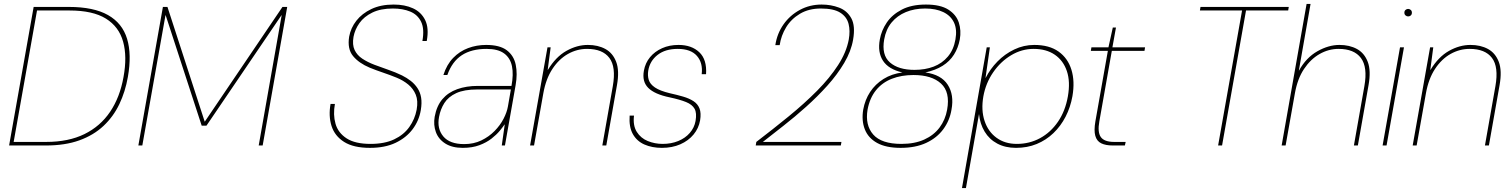

<svg xmlns="http://www.w3.org/2000/svg" viewBox="-20 -735 7641 970"><path d="M26 0 150 -700H328Q453 -700 525.5 -659Q598 -618 622 -539Q646 -460 626 -346Q613 -272 583 -209Q553 -146 503 -99Q453 -52 381 -26Q309 0 212 0ZM49 -18H213Q326 -18 406.5 -57.5Q487 -97 536.5 -170.5Q586 -244 604 -346Q623 -449 602 -524.5Q581 -600 515 -641Q449 -682 331 -682H167Z M679 0 803 -700H826L1014 -121H1015L1407 -700H1431L1307 0H1287L1403 -658H1402L1023 -100H999L817 -658H816L699 0Z M1849 12Q1766 12 1718.5 -18Q1671 -48 1655 -98.5Q1639 -149 1650 -210H1672Q1662 -156 1675 -110Q1688 -64 1731 -36Q1774 -8 1852 -8Q1923 -8 1971.5 -31Q2020 -54 2048 -93.5Q2076 -133 2085 -181Q2093 -226 2080.5 -256.5Q2068 -287 2042.5 -308Q2017 -329 1984 -342.5Q1951 -356 1915.5 -368Q1880 -380 1848 -393Q1793 -416 1763.5 -452Q1734 -488 1744 -550Q1752 -594 1780.5 -630.5Q1809 -667 1856.5 -689.5Q1904 -712 1969 -712Q2025 -712 2066.5 -693Q2108 -674 2128 -633.5Q2148 -593 2136 -528H2114Q2125 -589 2107.5 -625Q2090 -661 2052.5 -676.5Q2015 -692 1965 -692Q1903 -692 1861 -671.5Q1819 -651 1796 -618.5Q1773 -586 1766 -549Q1759 -509 1771.5 -482.5Q1784 -456 1810.5 -438.5Q1837 -421 1871 -408Q1905 -395 1941.5 -382.5Q1978 -370 2011 -354Q2035 -342 2055 -326.5Q2075 -311 2089 -290Q2103 -269 2107.5 -242Q2112 -215 2106 -179Q2097 -125 2064.5 -82Q2032 -39 1978.5 -13.5Q1925 12 1849 12Z M2318 12Q2264 12 2229.5 -10Q2195 -32 2182 -68Q2169 -104 2176 -145Q2186 -200 2215 -234Q2244 -268 2290 -284.5Q2336 -301 2394 -301H2564Q2575 -359 2566.5 -400.5Q2558 -442 2527 -465Q2496 -488 2438 -488Q2362 -488 2313 -456Q2264 -424 2240 -356H2220Q2237 -409 2269.5 -442.5Q2302 -476 2345 -492Q2388 -508 2436 -508Q2505 -508 2540.5 -481Q2576 -454 2585.5 -408Q2595 -362 2585 -305L2531 0H2515L2530 -106H2529Q2521 -94 2505 -74.5Q2489 -55 2463.5 -35Q2438 -15 2402 -1.5Q2366 12 2318 12ZM2325 -7Q2373 -7 2411.5 -25.5Q2450 -44 2478.5 -73Q2507 -102 2524 -135Q2541 -168 2546 -197L2561 -283H2391Q2325 -283 2285 -264.5Q2245 -246 2225 -214.5Q2205 -183 2198 -144Q2187 -85 2219.5 -46Q2252 -7 2325 -7Z M2658 0 2746 -496H2762L2747 -382H2748Q2788 -448 2841.5 -478Q2895 -508 2950 -508Q3001 -508 3038.5 -487.5Q3076 -467 3093 -422.5Q3110 -378 3097 -305L3043 0H3023L3076 -300Q3093 -397 3058.5 -442.5Q3024 -488 2946 -488Q2895 -488 2849.5 -462.5Q2804 -437 2771 -387Q2738 -337 2725 -264L2678 0Z M3324 12Q3274 12 3235.5 -5Q3197 -22 3177 -58Q3157 -94 3161 -151H3183Q3177 -101 3197 -69Q3217 -37 3252.5 -22.5Q3288 -8 3328 -8Q3371 -8 3406.5 -22.5Q3442 -37 3465 -63.5Q3488 -90 3494 -124Q3501 -164 3489 -185.5Q3477 -207 3446 -219.5Q3415 -232 3364 -243Q3325 -251 3298 -263Q3271 -275 3255 -291Q3239 -307 3233.5 -328.5Q3228 -350 3233 -378Q3240 -417 3264 -446Q3288 -475 3325 -491.5Q3362 -508 3408 -508Q3474 -508 3513 -471Q3552 -434 3547 -360H3525Q3532 -417 3501 -452.5Q3470 -488 3404 -488Q3341 -488 3302 -457.5Q3263 -427 3255 -378Q3251 -353 3257.5 -331.5Q3264 -310 3289 -293Q3314 -276 3364 -264Q3400 -256 3431 -247Q3462 -238 3483.5 -224Q3505 -210 3514 -187Q3523 -164 3517 -127Q3510 -87 3484 -55.5Q3458 -24 3417 -6Q3376 12 3324 12Z M3798 0 3801 -18Q3886 -83 3965 -147.5Q4044 -212 4108 -276.5Q4172 -341 4214 -406Q4256 -471 4268 -535Q4276 -579 4267 -614.5Q4258 -650 4225 -671Q4192 -692 4127 -692Q4066 -692 4021.5 -665.5Q3977 -639 3951.5 -597Q3926 -555 3919 -507H3897Q3906 -566 3938.5 -612Q3971 -658 4021 -685Q4071 -712 4131 -712Q4178 -712 4219 -696.5Q4260 -681 4281 -642.5Q4302 -604 4290 -535Q4280 -476 4245 -417Q4210 -358 4160 -302.5Q4110 -247 4052.5 -195.5Q3995 -144 3938 -99.5Q3881 -55 3834 -18H4231L4228 0Z M4530 12Q4456 12 4411 -13Q4366 -38 4349 -82Q4332 -126 4341 -181Q4350 -231 4376 -270.5Q4402 -310 4443.5 -336Q4485 -362 4539 -369Q4469 -385 4441 -428Q4413 -471 4425 -536Q4433 -581 4460 -621Q4487 -661 4536 -686.5Q4585 -712 4658 -712Q4731 -712 4771 -686.5Q4811 -661 4824 -621Q4837 -581 4829 -536Q4821 -493 4799.5 -459Q4778 -425 4742 -402.5Q4706 -380 4655 -369Q4735 -358 4768 -307Q4801 -256 4787 -181Q4778 -126 4745.5 -82Q4713 -38 4659 -13Q4605 12 4530 12ZM4534 -8Q4601 -8 4649.5 -30Q4698 -52 4727 -91Q4756 -130 4765 -181Q4781 -270 4734 -313Q4687 -356 4595 -356Q4534 -356 4485.5 -337Q4437 -318 4405.5 -279Q4374 -240 4363 -181Q4350 -103 4391.5 -55.5Q4433 -8 4534 -8ZM4600 -382Q4654 -382 4697 -398.5Q4740 -415 4769 -449.5Q4798 -484 4807 -536Q4816 -587 4799.5 -621.5Q4783 -656 4745.5 -674Q4708 -692 4654 -692Q4600 -692 4556.5 -674Q4513 -656 4484.5 -621.5Q4456 -587 4447 -536Q4433 -457 4476 -419.5Q4519 -382 4600 -382Z M4840 215 4965 -496H4981L4959 -342H4960Q4982 -386 5019 -424Q5056 -462 5104 -485Q5152 -508 5205 -508Q5281 -508 5328 -474.5Q5375 -441 5393 -382.5Q5411 -324 5398 -249Q5388 -193 5363.5 -145.5Q5339 -98 5302 -62.5Q5265 -27 5217.5 -7.5Q5170 12 5113 12Q5059 12 5018.5 -9.5Q4978 -31 4954.5 -70Q4931 -109 4926 -159L4860 215ZM5117 -8Q5181 -8 5234.5 -37Q5288 -66 5325 -120Q5362 -174 5375 -248Q5388 -322 5370 -375.5Q5352 -429 5309 -458.5Q5266 -488 5202 -488Q5142 -488 5088.5 -456Q5035 -424 4997.5 -369.5Q4960 -315 4948 -248Q4936 -179 4954 -124.5Q4972 -70 5014.5 -39Q5057 -8 5117 -8Z M5602 0Q5566 0 5543.5 -11Q5521 -22 5513.5 -49Q5506 -76 5514 -122L5577 -478H5491L5494 -496H5580L5602 -596H5618L5600 -496H5765L5762 -478H5597L5534 -122Q5524 -67 5541.5 -42.5Q5559 -18 5609 -18H5667L5663 0Z M6134 0 6255 -682H6042L6045 -700H6491L6488 -682H6275L6154 0Z M6455 0 6581 -715H6601L6542 -379H6543Q6579 -444 6635.5 -476Q6692 -508 6747 -508Q6798 -508 6835.5 -487.5Q6873 -467 6890 -422.5Q6907 -378 6894 -305L6840 0H6820L6873 -300Q6890 -396 6855.5 -442Q6821 -488 6743 -488Q6692 -488 6646.5 -462Q6601 -436 6568 -386.5Q6535 -337 6522 -264L6475 0Z M6965 0 7053 -496H7073L6985 0ZM7094 -652Q7087 -652 7081 -657Q7075 -662 7075 -671Q7075 -680 7081 -685Q7087 -690 7094 -690Q7101 -690 7107 -685Q7113 -680 7113 -671Q7113 -662 7107.5 -657Q7102 -652 7094 -652Z M7117 0 7205 -496H7221L7206 -382H7207Q7247 -448 7300.5 -478Q7354 -508 7409 -508Q7460 -508 7497.5 -487.5Q7535 -467 7552 -422.5Q7569 -378 7556 -305L7502 0H7482L7535 -300Q7552 -397 7517.5 -442.5Q7483 -488 7405 -488Q7354 -488 7308.5 -462.5Q7263 -437 7230 -387Q7197 -337 7184 -264L7137 0Z"/></svg>

Font: DM Sans 28pt Thin
Style: Italic
Weight: 250
Italic angle: -10°
Version: Version 4.004;gftools[0.9.30]